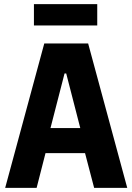

<svg xmlns="http://www.w3.org/2000/svg" viewBox="-20 -908 640 928"><path d="M435 0 391 -168H200L157 0H5L194 -698H406L595 0ZM300 -553H292L224 -289H368ZM144 -888H450V-785H144Z"/></svg>

Font: iA Writer Duo V
Style: Regular
Weight: 400
Designer: Mike Abbink, Paul van der Laan, Pieter van Rosmalen, Oliver Reichenstein
Foundry: Information Architects Inc.
Version: Version 2.000